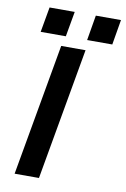

<svg xmlns="http://www.w3.org/2000/svg" viewBox="-91 -878 611 932"><g transform="rotate(10 214.0 -412.0)"><path d="M304 -824H428L407 -700H283ZM76 -824H200L178 -700H54ZM164 -650H284L169 0H49Z"/></g></svg>

Font: Overused Grotesk SemiBold
Style: Italic
Weight: 600
Italic angle: -10°
Version: Version 0.003